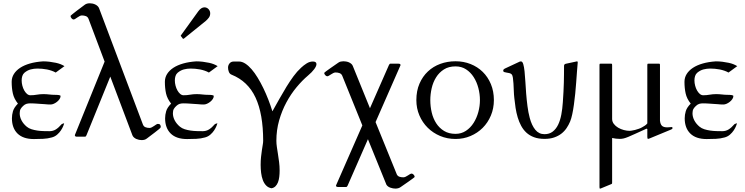

<svg xmlns="http://www.w3.org/2000/svg" viewBox="-20 -823 4485 1156"><path d="M239.3 -453.6Q259.3 -453.6 278.8 -451.2Q298.3 -448.7 316.9 -444.8Q332 -441.4 344 -436.8Q356 -432.1 368.2 -424.8L315.4 -386.2Q304.2 -392.6 290.8 -397.2Q277.3 -401.9 262.7 -404.8Q248 -407.7 233.4 -408.9Q218.8 -410.2 205.6 -410.2Q184.1 -410.2 164.6 -405Q145 -399.9 127.4 -385.3Q118.2 -377.4 114.3 -365.2Q110.4 -353 110.4 -338.9Q110.4 -323.2 114.5 -307.4Q118.7 -291.5 125.7 -278.8Q132.8 -266.1 142.3 -257.8Q151.9 -249.5 163.1 -249.5Q183.1 -249.5 201.9 -252.9Q220.7 -256.3 241.2 -256.3Q258.8 -256.3 276.1 -254.2Q293.5 -252 312 -252Q317.4 -252 323.2 -251.7Q329.1 -251.5 333.7 -250.7Q338.4 -250 341.6 -248.5Q344.7 -247.1 344.7 -245.1Q344.7 -235.8 338.6 -226.6Q332.5 -217.3 323.2 -210Q314 -202.6 303.7 -198.2Q293.5 -193.8 284.7 -193.8Q275.9 -193.8 267.1 -194.3Q258.3 -194.8 249.5 -195.8Q234.9 -196.8 223.6 -197.5Q212.4 -198.2 202.4 -199Q192.4 -199.7 182.6 -200.2Q172.9 -200.7 161.1 -200.7Q149.9 -200.7 139.6 -197.8Q129.4 -194.8 119.6 -185.5Q110.4 -177.2 104.5 -167.5Q98.6 -157.7 98.6 -141.1Q98.6 -119.1 109.6 -98.1Q120.6 -77.1 141.1 -60.1Q152.8 -50.3 169.7 -44.9Q186.5 -39.6 205.1 -36.9Q223.6 -34.2 242.7 -33.7Q261.7 -33.2 277.8 -33.2Q299.3 -33.2 316.2 -43.7Q333 -54.2 350.6 -74.7Q353 -77.1 358.4 -78.4Q363.8 -79.6 366.2 -82Q365.7 -76.2 360.8 -64Q356 -51.8 346.9 -38.1Q337.9 -24.4 324.2 -12.5Q310.5 -0.5 292.5 4.4Q266.6 11.7 239 12.9Q211.4 14.2 184.1 14.2Q119.1 14.2 85.4 -19Q51.8 -52.2 51.8 -110.8Q51.8 -131.8 58.1 -153.6Q64.5 -175.3 87.9 -199.2Q64.5 -228.5 57.4 -260.3Q50.3 -292 50.3 -330.1Q50.3 -356 63.5 -377.2Q76.7 -398.4 101.1 -414.6Q125.5 -430.7 160.4 -440.7Q195.3 -450.7 239.3 -453.6Z M840.3 -73.7Q845.2 -61 856.2 -56.9Q867.2 -52.7 880.4 -52.7Q887.2 -52.7 894.3 -56.6Q901.4 -60.5 908 -64.9Q914.6 -69.3 920.4 -73.2Q926.3 -77.1 930.7 -77.1Q940.4 -77.1 944.1 -71.8Q947.8 -66.4 947.8 -59.6Q947.8 -57.1 946.5 -54.7Q945.3 -52.2 937.3 -45.4Q929.2 -38.6 912.1 -25.4Q895 -12.2 863.8 11.2Q856.9 16.6 848.9 18.6Q840.8 20.5 832.5 20.5Q825.7 20.5 817.1 18.8Q808.6 17.1 800.8 13.7Q793 10.3 786.6 4.6Q780.3 -1 777.3 -8.3L644 -361.8L500.5 -8.3Q499.5 -7.3 497.6 -3.7Q495.6 0 492.7 0H442.4Q430.7 0 430.7 -9.8L609.9 -452.1L513.2 -709Q508.3 -721.7 497.3 -725.8Q486.3 -730 473.1 -730Q466.3 -730 459.2 -726.1Q452.1 -722.2 445.6 -717.8Q439 -713.4 433.1 -709.5Q427.2 -705.6 422.9 -705.6Q417 -705.6 410.9 -712.6Q404.8 -719.7 404.8 -726.6Q404.8 -727.5 406.2 -729.2Q407.7 -731 415.8 -737.5Q423.8 -744.1 440.9 -757.3Q458 -770.5 489.7 -793.9Q496.6 -799.3 504.6 -801.3Q512.7 -803.2 521 -803.2Q528.3 -803.2 536.9 -801.5Q545.4 -799.8 553.2 -796.1Q561 -792.5 567.4 -786.6Q573.7 -780.8 576.7 -772.9Z M1069.8 -605Q1067.9 -606.9 1067.9 -607.9Q1067.9 -608.9 1069.8 -610.8L1173.8 -754.9Q1183.1 -767.6 1192.4 -773.2Q1201.7 -778.8 1210.4 -778.8Q1225.6 -778.8 1235.6 -767.8Q1245.6 -756.8 1245.6 -742.7Q1245.6 -727.5 1237.1 -716.3Q1228.5 -705.1 1218.8 -696.8L1087.4 -590.8Q1085 -589.4 1084 -589.4Q1082 -589.4 1081.8 -589.6Q1081.5 -589.8 1080.6 -590.8ZM1161.6 -453.6Q1181.6 -453.6 1201.2 -451.2Q1220.7 -448.7 1239.3 -444.8Q1254.4 -441.4 1266.4 -436.8Q1278.3 -432.1 1290.5 -424.8L1237.8 -386.2Q1226.6 -392.6 1213.1 -397.2Q1199.7 -401.9 1185.1 -404.8Q1170.4 -407.7 1155.8 -408.9Q1141.1 -410.2 1127.9 -410.2Q1106.4 -410.2 1086.9 -405Q1067.4 -399.9 1049.8 -385.3Q1040.5 -377.4 1036.6 -365.2Q1032.7 -353 1032.7 -338.9Q1032.7 -323.2 1036.9 -307.4Q1041 -291.5 1048.1 -278.8Q1055.2 -266.1 1064.7 -257.8Q1074.2 -249.5 1085.4 -249.5Q1105.5 -249.5 1124.3 -252.9Q1143.1 -256.3 1163.6 -256.3Q1181.2 -256.3 1198.5 -254.2Q1215.8 -252 1234.4 -252Q1239.7 -252 1245.6 -251.7Q1251.5 -251.5 1256.1 -250.7Q1260.7 -250 1263.9 -248.5Q1267.1 -247.1 1267.1 -245.1Q1267.1 -235.8 1261 -226.6Q1254.9 -217.3 1245.6 -210Q1236.3 -202.6 1226.1 -198.2Q1215.8 -193.8 1207 -193.8Q1198.2 -193.8 1189.5 -194.3Q1180.7 -194.8 1171.9 -195.8Q1157.2 -196.8 1146 -197.5Q1134.8 -198.2 1124.8 -199Q1114.7 -199.7 1105 -200.2Q1095.2 -200.7 1083.5 -200.7Q1072.3 -200.7 1062 -197.8Q1051.8 -194.8 1042 -185.5Q1032.7 -177.2 1026.9 -167.5Q1021 -157.7 1021 -141.1Q1021 -119.1 1032 -98.1Q1043 -77.1 1063.5 -60.1Q1075.2 -50.3 1092 -44.9Q1108.9 -39.6 1127.4 -36.9Q1146 -34.2 1165 -33.7Q1184.1 -33.2 1200.2 -33.2Q1221.7 -33.2 1238.5 -43.7Q1255.4 -54.2 1272.9 -74.7Q1275.4 -77.1 1280.8 -78.4Q1286.1 -79.6 1288.6 -82Q1288.1 -76.2 1283.2 -64Q1278.3 -51.8 1269.3 -38.1Q1260.3 -24.4 1246.6 -12.5Q1232.9 -0.5 1214.8 4.4Q1189 11.7 1161.4 12.9Q1133.8 14.2 1106.4 14.2Q1041.5 14.2 1007.8 -19Q974.1 -52.2 974.1 -110.8Q974.1 -131.8 980.5 -153.6Q986.8 -175.3 1010.3 -199.2Q986.8 -228.5 979.7 -260.3Q972.7 -292 972.7 -330.1Q972.7 -356 985.8 -377.2Q999 -398.4 1023.4 -414.6Q1047.9 -430.7 1082.8 -440.7Q1117.7 -450.7 1161.6 -453.6Z M1564.5 24.9Q1564.5 -136.7 1518.6 -235.4Q1472.7 -334 1374 -373.5Q1362.8 -377.9 1357.9 -390.4Q1353 -402.8 1353 -416Q1353 -430.2 1362.1 -441.4Q1371.1 -452.6 1388.7 -452.6H1418.9Q1437.5 -452.6 1456.8 -440.2Q1476.1 -427.7 1494.9 -406Q1513.7 -384.3 1531.5 -355Q1549.3 -325.7 1565.4 -292.5Q1581.5 -259.3 1595.5 -223.4Q1609.4 -187.5 1620.1 -152.8Q1642.1 -191.4 1662.8 -228.8Q1683.6 -266.1 1704.6 -300.3Q1725.6 -334.5 1747.1 -363.8Q1768.6 -393.1 1793 -415.5Q1808.1 -429.7 1826.2 -441.2Q1844.2 -452.6 1863.8 -452.6Q1885.3 -452.6 1885.3 -437Q1885.3 -424.8 1871.8 -406.5Q1858.4 -388.2 1834.5 -368.2Q1799.8 -338.9 1765.6 -297.9Q1731.4 -256.8 1704.3 -206.5Q1677.2 -156.2 1660.6 -97.9Q1644 -39.6 1644 24.4Q1644 42 1647 62.3Q1649.9 82.5 1653.6 105.2Q1657.2 127.9 1660.4 152.8Q1663.6 177.7 1663.6 204.1Q1663.6 223.6 1661.4 241.9Q1659.2 260.3 1653.6 274.7Q1647.9 289.1 1638.4 298.6Q1628.9 308.1 1614.7 310.5Q1595.2 307.1 1582.5 293.9Q1569.8 280.8 1562.5 261.2Q1555.2 241.7 1552.2 217.8Q1549.3 193.8 1549.3 169.4Q1549.3 143.1 1551.8 120.8Q1554.2 98.6 1556.9 80.6Q1559.6 62.5 1562 48.6Q1564.5 34.7 1564.5 24.9Z M2040.5 -367.2Q2035.6 -378.4 2024.7 -382.6Q2013.7 -386.7 2000.5 -386.7Q1993.7 -386.7 1986.6 -383.1Q1979.5 -379.4 1972.9 -375.2Q1966.3 -371.1 1960.4 -367.4Q1954.6 -363.8 1950.2 -363.8Q1944.3 -363.8 1938.2 -370.6Q1932.1 -377.4 1932.1 -383.3Q1932.1 -384.3 1933.6 -386Q1935.1 -387.7 1943.1 -393.8Q1951.2 -399.9 1968.3 -411.9Q1985.4 -423.8 2017.1 -445.8Q2023.9 -450.7 2032 -452.4Q2040 -454.1 2048.3 -454.1Q2055.7 -454.1 2064.2 -452.6Q2072.8 -451.2 2080.6 -447.8Q2088.4 -444.3 2094.7 -439Q2101.1 -433.6 2104 -426.3L2207.5 -171.4L2321.8 -431.6Q2322.8 -432.6 2324.7 -436Q2326.7 -439.5 2329.6 -439.5H2379.9Q2391.6 -439.5 2391.6 -430.7L2241.2 -87.9L2369.6 228Q2375 237.8 2385.3 241.2Q2395.5 244.6 2408.2 244.6Q2415 244.6 2422.1 241.2Q2429.2 237.8 2435.8 233.4Q2442.4 229 2448.2 225.6Q2454.1 222.2 2458.5 222.2Q2464.4 222.2 2470.5 228.8Q2476.6 235.4 2476.6 241.7Q2476.6 242.7 2475.1 244.1Q2473.6 245.6 2465.6 251.7Q2457.5 257.8 2440.2 270Q2422.9 282.2 2391.6 303.7Q2384.8 308.6 2376.7 310.5Q2368.7 312.5 2360.4 312.5Q2346.2 312.5 2330.3 306.9Q2314.5 301.3 2306.6 289.1L2195.3 15.1L2072.8 294.9Q2071.8 295.9 2069.8 299.3Q2067.9 302.7 2064.9 302.7H2014.6Q2002.9 302.7 2002.9 293.9L2161.6 -67.9L2040.5 -367.2Z M2722.7 13.7Q2672.9 13.7 2629.9 -4.4Q2586.9 -22.5 2555.2 -54Q2523.4 -85.4 2505.1 -128.2Q2486.8 -170.9 2486.8 -220.2Q2486.8 -275.9 2505.6 -319.3Q2524.4 -362.8 2556.4 -392.8Q2588.4 -422.9 2631.1 -438.5Q2673.8 -454.1 2722.7 -454.1Q2771 -454.1 2813 -437.5Q2855 -420.9 2886.2 -390.4Q2917.5 -359.9 2935.5 -316.7Q2953.6 -273.4 2953.6 -220.2Q2953.6 -170.4 2935.5 -127.4Q2917.5 -84.5 2886.2 -53.2Q2855 -22 2813 -4.2Q2771 13.7 2722.7 13.7ZM2869.6 -220.2Q2869.6 -256.8 2860.1 -293.2Q2850.6 -329.6 2832 -358.6Q2813.5 -387.7 2786.1 -405.5Q2758.8 -423.3 2722.7 -423.3Q2681.6 -423.3 2652.8 -405Q2624 -386.7 2605.7 -357.4Q2587.4 -328.1 2579.1 -292Q2570.8 -255.9 2570.8 -220.2Q2570.8 -182.1 2579.3 -145.8Q2587.9 -109.4 2606.4 -80.8Q2625 -52.2 2653.6 -34.7Q2682.1 -17.1 2722.7 -17.1Q2757.8 -17.1 2785.4 -35.4Q2813 -53.7 2831.5 -83Q2850.1 -112.3 2859.9 -148.4Q2869.6 -184.6 2869.6 -220.2Z M3258.8 13.2Q3222.2 13.2 3195.3 3.2Q3168.5 -6.8 3149.4 -24.4Q3130.4 -42 3117.7 -65.7Q3105 -89.4 3096.9 -116.5Q3088.9 -143.6 3084.2 -173.3Q3079.6 -203.1 3076.7 -232.4Q3074.2 -253.9 3073.5 -276.9Q3072.8 -299.8 3071.5 -319.8Q3070.3 -339.8 3068.1 -354.5Q3065.9 -369.1 3061.5 -374.5Q3055.7 -380.9 3046.9 -382.8Q3038.1 -384.8 3029.8 -386Q3021.5 -387.2 3015.6 -389.2Q3009.8 -391.1 3009.8 -397.5Q3009.8 -401.9 3012.2 -404.8Q3014.6 -407.7 3018.6 -409.7L3110.4 -452.6Q3111.3 -453.1 3113.3 -453.1Q3115.2 -453.1 3117.2 -453.1Q3125.5 -453.1 3130.4 -437Q3135.3 -420.9 3138.2 -394Q3141.1 -367.2 3143.1 -332.3Q3145 -297.4 3147.9 -259.8Q3150.9 -222.2 3155.8 -184.1Q3160.6 -146 3169.4 -113.3Q3181.2 -68.4 3202.9 -41.7Q3224.6 -15.1 3258.3 -15.1Q3287.6 -15.1 3307.6 -30.5Q3327.6 -45.9 3340.3 -72Q3353 -98.1 3359.6 -133.1Q3366.2 -168 3368.7 -207Q3371.1 -241.2 3372.6 -270Q3374 -298.8 3374.8 -325Q3375.5 -351.1 3375.7 -375.7Q3376 -400.4 3376 -426.3Q3376 -436.5 3386.2 -439Q3411.6 -444.3 3425 -447.3Q3438.5 -450.2 3445.3 -451.7Q3452.6 -453.6 3454.1 -453.6Q3458.5 -453.6 3458.5 -447.8Q3456.1 -423.3 3453.9 -392.3Q3451.7 -361.3 3449.2 -327.6Q3446.8 -293.9 3443.4 -259.5Q3439.9 -225.1 3435.5 -193.6Q3431.2 -162.1 3425.5 -135.5Q3419.9 -108.9 3412.6 -91.3Q3403.8 -70.3 3391.1 -51.5Q3378.4 -32.7 3359.9 -18.3Q3341.3 -3.9 3316.4 4.6Q3291.5 13.2 3258.8 13.2Z M3953.6 -96.2Q3956.1 -74.7 3965.8 -65.4Q3975.6 -56.2 3997.6 -56.2L4025.9 -58.1Q4027.8 -58.1 4028.3 -55.4Q4028.8 -52.7 4028.8 -49.8Q4028.8 -48.8 4027.6 -47.4Q4026.4 -45.9 4021.5 -43.5L3891.6 10.3Q3890.6 10.7 3886.7 12Q3882.8 13.2 3882.3 13.2Q3878.9 13.2 3878.2 9Q3877.4 4.9 3877.4 1V-45.9Q3876 -47.9 3872.6 -47.9Q3871.6 -47.9 3870.6 -47.9Q3869.6 -47.9 3869.6 -46.9Q3829.6 -28.8 3804.4 -17.3Q3779.3 -5.9 3762.9 1Q3746.6 7.8 3735.1 10.5Q3723.6 13.2 3711.4 13.2Q3689.5 13.2 3665.5 7.8V275.4Q3665.5 279.8 3665 281.7Q3664.6 283.7 3661.1 285.2L3595.2 312.5Q3590.8 312.5 3590.1 310.8Q3589.4 309.1 3589.4 302.2V-429.2Q3589.4 -436 3590.1 -437.7Q3590.8 -439.5 3595.2 -439.5H3659.7Q3664.1 -439.5 3664.8 -437.7Q3665.5 -436 3665.5 -429.2V-106.9Q3665.5 -90.3 3675.8 -76.9Q3686 -63.5 3701.9 -54.2Q3717.8 -44.9 3736.3 -40Q3754.9 -35.2 3771.5 -35.2Q3773.4 -35.2 3782.5 -36.4Q3791.5 -37.6 3803 -40.5Q3814.5 -43.5 3826.9 -47.9Q3839.4 -52.2 3848.6 -58.1Q3854.5 -62 3862.3 -66.4Q3870.1 -70.8 3877.4 -80.1V-429.2Q3877.4 -436 3878.2 -437.7Q3878.9 -439.5 3883.3 -439.5H3947.8Q3952.1 -439.5 3952.9 -437.7Q3953.6 -436 3953.6 -429.2Z M4290 -453.6Q4310.1 -453.6 4329.6 -451.2Q4349.1 -448.7 4367.7 -444.8Q4382.8 -441.4 4394.8 -436.8Q4406.7 -432.1 4418.9 -424.8L4366.2 -386.2Q4355 -392.6 4341.6 -397.2Q4328.1 -401.9 4313.5 -404.8Q4298.8 -407.7 4284.2 -408.9Q4269.5 -410.2 4256.3 -410.2Q4234.9 -410.2 4215.3 -405Q4195.8 -399.9 4178.2 -385.3Q4168.9 -377.4 4165 -365.2Q4161.1 -353 4161.1 -338.9Q4161.1 -323.2 4165.3 -307.4Q4169.4 -291.5 4176.5 -278.8Q4183.6 -266.1 4193.1 -257.8Q4202.6 -249.5 4213.9 -249.5Q4233.9 -249.5 4252.7 -252.9Q4271.5 -256.3 4292 -256.3Q4309.6 -256.3 4326.9 -254.2Q4344.2 -252 4362.8 -252Q4368.2 -252 4374 -251.7Q4379.9 -251.5 4384.5 -250.7Q4389.2 -250 4392.3 -248.5Q4395.5 -247.1 4395.5 -245.1Q4395.5 -235.8 4389.4 -226.6Q4383.3 -217.3 4374 -210Q4364.7 -202.6 4354.5 -198.2Q4344.2 -193.8 4335.4 -193.8Q4326.7 -193.8 4317.9 -194.3Q4309.1 -194.8 4300.3 -195.8Q4285.6 -196.8 4274.4 -197.5Q4263.2 -198.2 4253.2 -199Q4243.2 -199.7 4233.4 -200.2Q4223.6 -200.7 4211.9 -200.7Q4200.7 -200.7 4190.4 -197.8Q4180.2 -194.8 4170.4 -185.5Q4161.1 -177.2 4155.3 -167.5Q4149.4 -157.7 4149.4 -141.1Q4149.4 -119.1 4160.4 -98.1Q4171.4 -77.1 4191.9 -60.1Q4203.6 -50.3 4220.5 -44.9Q4237.3 -39.6 4255.9 -36.9Q4274.4 -34.2 4293.5 -33.7Q4312.5 -33.2 4328.6 -33.2Q4350.1 -33.2 4366.9 -43.7Q4383.8 -54.2 4401.4 -74.7Q4403.8 -77.1 4409.2 -78.4Q4414.6 -79.6 4417 -82Q4416.5 -76.2 4411.6 -64Q4406.7 -51.8 4397.7 -38.1Q4388.7 -24.4 4375 -12.5Q4361.3 -0.5 4343.3 4.4Q4317.4 11.7 4289.8 12.9Q4262.2 14.2 4234.9 14.2Q4169.9 14.2 4136.2 -19Q4102.5 -52.2 4102.5 -110.8Q4102.5 -131.8 4108.9 -153.6Q4115.2 -175.3 4138.7 -199.2Q4115.2 -228.5 4108.2 -260.3Q4101.1 -292 4101.1 -330.1Q4101.1 -356 4114.3 -377.2Q4127.4 -398.4 4151.9 -414.6Q4176.3 -430.7 4211.2 -440.7Q4246.1 -450.7 4290 -453.6Z"/></svg>

Font: Kurinto Book Core
Style: Regular
Weight: 400
Designer: Kurinto was developed by Clint Goss from a range of fonts that are compatible with the SIL Open Font License Version 1.1
Foundry: Clinton F. Goss
Version: Version 2.196; July 25, 2020